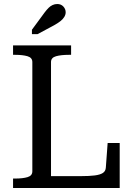

<svg xmlns="http://www.w3.org/2000/svg" viewBox="-20 -936 659 956"><path d="M334 -710H45V-663H56Q93 -663 117 -656Q141 -649 141 -627V-83Q141 -61 117 -54Q93 -47 56 -47H45V0H576V-224H516L507 -102Q506 -84 492.5 -75Q479 -66 452 -62.5Q425 -59 382 -59H234V-627Q234 -649 259 -656Q284 -663 323 -663H334ZM203 -875 139 -788V-766H167L249 -810Q267 -820 280 -830Q293 -840 300 -851.5Q307 -863 307 -875Q307 -891 295.5 -903.5Q284 -916 265 -916Q253 -916 242 -911Q231 -906 222 -897Q213 -888 203 -875Z"/></svg>

Font: Roboto Serif 20pt
Style: Regular
Weight: 400
Designer: Greg Gazdowicz
Foundry: Commercial Type
Version: Version 1.008